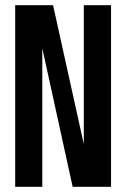

<svg xmlns="http://www.w3.org/2000/svg" viewBox="-20 -720 490 740"><path d="M303 -700H408V0H260L143 -534V0H38.5V-700H184.5L303 -164.5Z"/></svg>

Font: League Mono Condensed Medium
Style: Regular
Weight: 500
Width: 1
Designer: Tyler Finck
Foundry: The League of Moveable Type / Tyler Finck
Version: Version 2.210